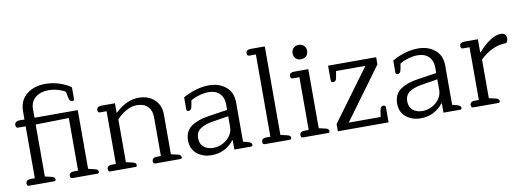

<svg xmlns="http://www.w3.org/2000/svg" viewBox="-58 -1062 3858 1416"><g transform="rotate(-10 1871.0 -353.5)"><path d="M52 -20Q52 -33 61.5 -40Q71 -47 87 -47H119V-436H62Q54 -436 49.5 -442Q45 -448 45 -458Q45 -471 54.5 -479Q64 -487 80 -487H119V-545Q119 -629 174.5 -674Q230 -719 315 -719Q373 -719 426.5 -700Q480 -681 505 -659V-573Q505 -560 490 -560Q480 -560 474 -566.5Q468 -573 465 -588L456 -635Q437 -648 402 -658.5Q367 -669 329 -669Q271 -669 232.5 -638Q194 -607 194 -549V-487H518V-47L565 -36Q579 -33 585.5 -27.5Q592 -22 592 -12Q592 0 580 0H392Q376 0 376 -20Q376 -33 385.5 -40Q395 -47 411 -47H443V-441L194 -436V-47L241 -36Q255 -33 261.5 -27.5Q268 -22 268 -12Q268 0 256 0H68Q52 0 52 -20Z M660 -20Q660 -33 669.5 -40Q679 -47 695 -47H726V-442H676Q660 -442 660 -462Q660 -476 669.5 -482.5Q679 -489 695 -489H797V-419H800Q885 -499 975 -499Q1046 -499 1092 -457.5Q1138 -416 1138 -345V-47L1186 -36Q1213 -30 1213 -12Q1213 0 1201 0H1013Q997 0 997 -20Q997 -33 1006.5 -40Q1016 -47 1032 -47H1063V-339Q1063 -388 1034.5 -417.5Q1006 -447 953 -447Q914 -447 874 -425.5Q834 -404 801 -367V-47L849 -36Q863 -33 869.5 -27.5Q876 -22 876 -12Q876 0 864 0H676Q660 0 660 -20Z M1280 -125Q1280 -195 1330 -229.5Q1380 -264 1462 -276L1603 -297V-341Q1603 -390 1573 -420Q1543 -450 1489 -450Q1458 -450 1419.5 -439Q1381 -428 1356 -412L1348 -368Q1343 -339 1322 -339Q1315 -339 1311 -342.5Q1307 -346 1307 -352V-443Q1347 -467 1399.5 -483Q1452 -499 1500 -499Q1578 -499 1628 -457Q1678 -415 1678 -340V-46L1715 -36Q1729 -32 1735.5 -26.5Q1742 -21 1742 -12Q1742 0 1731 0H1605V-70H1601Q1574 -33 1531 -10.5Q1488 12 1433 12Q1370 12 1325 -24Q1280 -60 1280 -125ZM1603 -170V-250L1479 -230Q1420 -220 1388 -196.5Q1356 -173 1356 -129Q1356 -85 1384 -62Q1412 -39 1456 -39Q1493 -39 1527 -56.5Q1561 -74 1582 -104Q1603 -134 1603 -170Z M1817 -20Q1817 -33 1826.5 -40Q1836 -47 1852 -47H1883V-663H1833Q1817 -663 1817 -683Q1817 -697 1826.5 -703.5Q1836 -710 1852 -710H1958V-47L2006 -36Q2020 -33 2026.5 -27.5Q2033 -22 2033 -12Q2033 0 2021 0H1833Q1817 0 1817 -20Z M2151 -624Q2151 -649 2166.5 -663.5Q2182 -678 2205 -678Q2228 -678 2244 -663.5Q2260 -649 2260 -624Q2260 -599 2244 -584.5Q2228 -570 2205 -570Q2182 -570 2166.5 -584.5Q2151 -599 2151 -624ZM2103 -20Q2103 -33 2112.5 -40Q2122 -47 2138 -47H2170V-442H2119Q2103 -442 2103 -462Q2103 -476 2112.5 -482.5Q2122 -489 2138 -489H2245V-47L2292 -36Q2306 -33 2312.5 -27.5Q2319 -22 2319 -12Q2319 0 2307 0H2119Q2103 0 2103 -20Z M2380 -54 2664 -440H2444L2436 -393Q2433 -377 2427 -370Q2421 -363 2409 -363Q2402 -363 2397.5 -367Q2393 -371 2393 -378V-489H2753V-435L2470 -49H2709L2717 -98Q2720 -113 2726.5 -120.5Q2733 -128 2744 -128Q2751 -128 2755.5 -123.5Q2760 -119 2760 -112V0H2380Z M2846 -125Q2846 -195 2896 -229.5Q2946 -264 3028 -276L3169 -297V-341Q3169 -390 3139 -420Q3109 -450 3055 -450Q3024 -450 2985.5 -439Q2947 -428 2922 -412L2914 -368Q2909 -339 2888 -339Q2881 -339 2877 -342.5Q2873 -346 2873 -352V-443Q2913 -467 2965.5 -483Q3018 -499 3066 -499Q3144 -499 3194 -457Q3244 -415 3244 -340V-46L3281 -36Q3295 -32 3301.5 -26.5Q3308 -21 3308 -12Q3308 0 3297 0H3171V-70H3167Q3140 -33 3097 -10.5Q3054 12 2999 12Q2936 12 2891 -24Q2846 -60 2846 -125ZM3169 -170V-250L3045 -230Q2986 -220 2954 -196.5Q2922 -173 2922 -129Q2922 -85 2950 -62Q2978 -39 3022 -39Q3059 -39 3093 -56.5Q3127 -74 3148 -104Q3169 -134 3169 -170Z M3378 -20Q3378 -33 3387.5 -40Q3397 -47 3413 -47H3444V-442H3394Q3378 -442 3378 -462Q3378 -476 3387.5 -482.5Q3397 -489 3413 -489H3515V-390H3518Q3556 -436 3602 -467.5Q3648 -499 3686 -499Q3707 -499 3718 -488.5Q3729 -478 3729 -460Q3729 -450 3725.5 -440.5Q3722 -431 3716 -425Q3611 -425 3519 -336V-47L3567 -36Q3581 -33 3587.5 -27.5Q3594 -22 3594 -12Q3594 0 3582 0H3394Q3378 0 3378 -20Z"/></g></svg>

Font: Maitree
Style: Regular
Weight: 400
Designer: CadsonDemak Team
Foundry: CadsonDemak
Version: Version 1.000